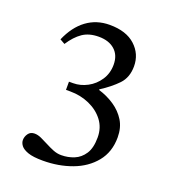

<svg xmlns="http://www.w3.org/2000/svg" viewBox="-123 -734 741 838"><g transform="rotate(20 247.5 -315.5)"><path d="M171 13Q126 13 102 4.5Q78 -4 68.5 -16.5Q59 -29 59 -42Q59 -58 69 -72Q79 -86 98 -86Q113 -86 129.5 -78.5Q146 -71 164 -61.5Q182 -52 200.5 -44.5Q219 -37 238 -37Q270 -37 298 -48.5Q326 -60 344 -87.5Q362 -115 362 -164Q362 -209 337 -242Q312 -275 270.5 -293.5Q229 -312 181 -312H161V-350H180Q214 -350 246 -367Q278 -384 298.5 -415Q319 -446 319 -486Q319 -530 291.5 -554.5Q264 -579 217 -579Q172 -579 142 -558.5Q112 -538 86 -498L63 -511Q91 -576 137 -610Q183 -644 244 -644Q321 -644 363 -605.5Q405 -567 405 -510Q405 -458 374.5 -426Q344 -394 297 -364V-361Q337 -349 370.5 -326.5Q404 -304 424 -271.5Q444 -239 444 -194Q444 -126 406 -79.5Q368 -33 306 -10Q244 13 171 13Z"/></g></svg>

Font: STIX Two Text
Style: Regular
Weight: 400
Designer: Ross Mills, John Hudson & Paul Hanslow, Tiro Typeworks Ltd; with prior portions MicroPress Inc., and Coen Hoffman.
Foundry: Tiro Typeworks Ltd
Version: Version 2.13 b171